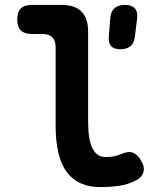

<svg xmlns="http://www.w3.org/2000/svg" viewBox="-20 -750 640 780"><path d="M338 -256Q338 -181 356 -146.5Q374 -112 409 -112Q425 -112 440.5 -114.5Q456 -117 472 -124Q501 -137 520.5 -129.5Q540 -122 553 -98Q569 -71 562.5 -50Q556 -29 532 -17Q499 0 463 5Q427 10 387 10Q343 10 309.5 -4.5Q276 -19 252.5 -49.5Q229 -80 217.5 -127.5Q206 -175 206 -240V-558Q206 -585 192.5 -598.5Q179 -612 152 -612H109Q79 -612 64.5 -626.5Q50 -641 50 -671Q50 -701 64.5 -715.5Q79 -730 109 -730H230Q284 -730 311 -703Q338 -676 338 -622ZM469 -550Q443 -550 431.5 -562.5Q420 -575 422 -601L428 -675Q430 -703 445 -716.5Q460 -730 487 -730Q515 -730 527.5 -716.5Q540 -703 537 -675L528 -601Q525 -575 510 -562.5Q495 -550 469 -550Z"/></svg>

Font: Maple Mono
Style: Bold
Weight: 700
Monospace: yes
Designer: subframe7536
Version: Version 7.200